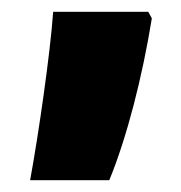

<svg xmlns="http://www.w3.org/2000/svg" viewBox="-20 -629 306 325"><path d="M31 -324H165C195 -397 221 -499 237 -598L231 -609H70C65 -538 45 -400 31 -324Z"/></svg>

Font: Noto Sans Hebrew Condensed Black
Style: Regular
Weight: 900
Width: 3
Designer: Monotype Design Team
Foundry: Monotype Imaging Inc.
Version: Version 2.004